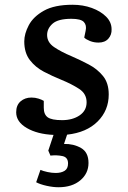

<svg xmlns="http://www.w3.org/2000/svg" viewBox="-20 -554 537 807"><path d="M226 233Q203 233 176 227Q149 221 132 212L150 160Q161 165 179.5 169Q198 173 214 173Q237 173 251.5 164Q266 155 266 133Q266 107 242.5 102Q219 97 192 100L183 79L205 13Q137 10 92.5 -16Q48 -42 48 -82Q48 -112 66.5 -128Q85 -144 112 -144Q128 -144 142 -139.5Q156 -135 164 -130V-101Q164 -73 180.5 -61Q197 -49 241 -49Q285 -49 314.5 -69Q344 -89 344 -124Q344 -160 312.5 -180.5Q281 -201 237 -219Q200 -234 164.5 -252.5Q129 -271 105.5 -301.5Q82 -332 82 -380Q82 -412 101 -448Q120 -484 164.5 -509Q209 -534 285 -534Q329 -534 366 -520.5Q403 -507 426 -484Q449 -461 449 -431Q450 -408 435.5 -391.5Q421 -375 394 -375Q375 -375 358.5 -381.5Q342 -388 334 -396L340 -425Q345 -448 332.5 -461.5Q320 -475 280 -475Q224 -475 201 -454.5Q178 -434 178 -407Q178 -376 207.5 -356Q237 -336 280 -318Q317 -302 353 -283Q389 -264 413 -234.5Q437 -205 437 -157Q437 -90 390.5 -43.5Q344 3 262 12L249 51Q289 50 320.5 68Q352 86 352 131Q352 175 317.5 204Q283 233 226 233Z"/></svg>

Font: Literata 7pt Medium
Style: Italic
Weight: 500
Italic angle: -2°
Designer: Latin by Veronika Burian and Jose Scaglione. Greek by Irene Vlachou. Cyrillic by Vera Evstafieva
Foundry: TypeTogether
Version: Version 3.002